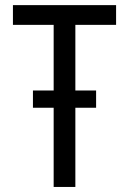

<svg xmlns="http://www.w3.org/2000/svg" viewBox="-20 -740 511 760"><path d="M192.4 0V-658.2H278.3V0ZM31.2 -641.6V-719.7H439.5V-641.6ZM110.4 -313.5V-381.8H360.4V-313.5Z"/></svg>

Font: Reddit Sans Condensed
Style: Regular
Weight: 400
Designer: Stephen Hutchings
Foundry: Reddit
Version: Version 1.014